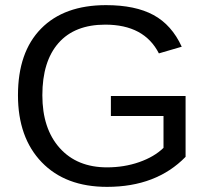

<svg xmlns="http://www.w3.org/2000/svg" viewBox="-20 -718 818 748"><path d="M50 -347Q50 -515 140 -606.5Q230 -698 393 -698Q507 -698 578 -659.5Q649 -621 688 -536L599 -510Q542 -622 390 -622Q271 -622 208 -550.5Q145 -479 145 -347Q145 -217 212.5 -141.5Q280 -66 397 -66Q464 -66 522.5 -86.5Q581 -107 617 -142V-266H412V-344H703V-107Q589 10 397 10Q235 10 142.5 -86Q50 -182 50 -347Z"/></svg>

Font: Libra Sans
Style: Regular
Weight: 400
Foundry: Context Ltd
Version: Version 1.002